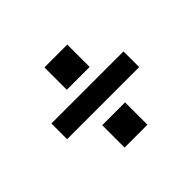

<svg xmlns="http://www.w3.org/2000/svg" viewBox="-117 -772 874 874"><g transform="rotate(-45 320.0 -335.0)"><path d="M393 -449H246V-593H393ZM552 -289H88V-390H552ZM393 -77H246V-221H393Z"/></g></svg>

Font: Open Sauce Sans
Style: Bold
Weight: 700
Designer: Alfredo Marco Pradil
Foundry: Creative Sauce Fz LLC
Version: Version 1.477